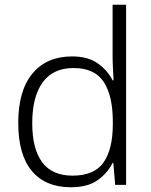

<svg xmlns="http://www.w3.org/2000/svg" viewBox="-20 -780 639 810"><path d="M279 10Q172 10 114.5 -58.5Q57 -127 57 -261Q57 -398 117 -470Q177 -542 284 -542Q351 -542 392.5 -512.5Q434 -483 455 -441H459Q458 -464 456.5 -492.5Q455 -521 455 -545V-760H512V0H466L458 -93H455Q434 -50 392 -20Q350 10 279 10ZM286 -39Q378 -39 417 -95Q456 -151 456 -257V-266Q456 -376 417.5 -434.5Q379 -493 290 -493Q204 -493 160 -432.5Q116 -372 116 -260Q116 -152 158 -95.5Q200 -39 286 -39Z"/></svg>

Font: Noto Sans Lao Light
Style: Regular
Weight: 300
Designer: Monotype Design Team
Foundry: Monotype Imaging Inc.
Version: Version 2.003; ttfautohint (v1.8.4.7-5d5b)